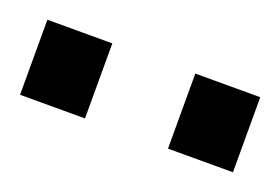

<svg xmlns="http://www.w3.org/2000/svg" viewBox="-53 -796 364 250"><g transform="rotate(20 129.5 -671.0)"><path d="M-18 -723H72V-619H-18ZM187 -723H277V-619H187Z"/></g></svg>

Font: Panefresco 600wt
Style: Regular
Weight: 600
Designer: Campivisivi
Foundry: Campivisivi & Chank Co
Version: Version 1.001